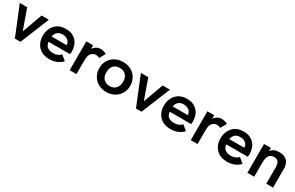

<svg xmlns="http://www.w3.org/2000/svg" viewBox="159 -1668 4372 2843"><g transform="rotate(30 2345.0 -246.0)"><path d="M313 0H217.5L16.5 -493H143L265 -150.5L389 -493H513.5Z M810.5 9.5Q724.5 9.5 666.5 -25Q608.5 -60.5 580 -120Q553 -177.5 553 -244Q553 -309.5 579 -368Q606 -428 663 -466.5Q720.5 -502.5 802 -502.5H806.5Q864.5 -502.5 908 -483.5Q953.5 -464 984 -430Q1014 -396 1029 -351Q1044 -305.5 1044 -254.5Q1044 -234.5 1041 -208.5H673.5Q675 -183 684.5 -162Q693.5 -141 711 -126.5Q728.5 -111.5 753 -103.5Q778 -95 811.5 -95Q894 -95 942 -148L1026.5 -78.5Q942 9.5 810.5 9.5ZM928.5 -298.5V-304.5Q928.5 -323 920.5 -341.5Q911.5 -360.5 894.5 -375.5Q877.5 -390 854 -398.5Q831.5 -406.5 804.5 -406.5H800.5Q742 -406.5 710.5 -375Q679 -343.5 672 -298.5Z M1270 0H1154V-493H1270.5V-430.5Q1290 -462.5 1322.5 -482.5Q1355 -502.5 1397.5 -502.5Q1448 -502.5 1497 -475.5L1441.5 -375Q1413 -391.5 1379 -391.5Q1347.5 -391.5 1319.8 -372.2Q1292 -353 1278 -309Q1270 -281 1270 -215.5Z M1786.5 9.5H1778.5Q1721.5 9.5 1674 -10Q1625 -30 1590.5 -65Q1556 -100 1537 -147Q1518.5 -192 1518.5 -243V-251Q1518.5 -307 1539 -353Q1559.5 -400 1595.5 -433.5Q1631.5 -467 1680 -485Q1726 -502.5 1778.5 -502.5H1786.5Q1843.5 -502.5 1891 -483Q1940 -463 1974.5 -428.5Q2009 -393.5 2028 -347Q2046.5 -302 2046.5 -251V-243Q2046.5 -187.5 2026.5 -142.5Q2005.5 -95 1969.5 -61Q1933.5 -27.5 1885 -8.5Q1838.5 9.5 1786.5 9.5ZM1782.5 -92Q1847 -92 1888 -134Q1925.5 -178.5 1925.5 -247Q1925.5 -320.5 1886.8 -360.8Q1848 -401 1782.5 -401Q1715.5 -401 1677.5 -360.2Q1639.5 -319.5 1639.5 -247Q1639.5 -195.5 1657.8 -161.2Q1676 -127 1708.2 -109.5Q1740.5 -92 1782.5 -92Z M2383.5 0H2288L2087 -493H2213.5L2335.5 -150.5L2459.5 -493H2584Z M2881 9.5Q2795 9.5 2737 -25Q2679 -60.5 2650.5 -120Q2623.5 -177.5 2623.5 -244Q2623.5 -309.5 2649.5 -368Q2676.5 -428 2733.5 -466.5Q2791 -502.5 2872.5 -502.5H2877Q2935 -502.5 2978.5 -483.5Q3024 -464 3054.5 -430Q3084.5 -396 3099.5 -351Q3114.5 -305.5 3114.5 -254.5Q3114.5 -234.5 3111.5 -208.5H2744Q2745.5 -183 2755 -162Q2764 -141 2781.5 -126.5Q2799 -111.5 2823.5 -103.5Q2848.5 -95 2882 -95Q2964.5 -95 3012.5 -148L3097 -78.5Q3012.5 9.5 2881 9.5ZM2999 -298.5V-304.5Q2999 -323 2991 -341.5Q2982 -360.5 2965 -375.5Q2948 -390 2924.5 -398.5Q2902 -406.5 2875 -406.5H2871Q2812.5 -406.5 2781 -375Q2749.5 -343.5 2742.5 -298.5Z M3340.5 0H3224.5V-493H3341V-430.5Q3360.5 -462.5 3393 -482.5Q3425.5 -502.5 3468 -502.5Q3518.5 -502.5 3567.5 -475.5L3512 -375Q3483.5 -391.5 3449.5 -391.5Q3418 -391.5 3390.2 -372.2Q3362.5 -353 3348.5 -309Q3340.5 -281 3340.5 -215.5Z M3849 9.5Q3763 9.5 3705 -25Q3647 -60.5 3618.5 -120Q3591.5 -177.5 3591.5 -244Q3591.5 -309.5 3617.5 -368Q3644.5 -428 3701.5 -466.5Q3759 -502.5 3840.5 -502.5H3845Q3903 -502.5 3946.5 -483.5Q3992 -464 4022.5 -430Q4052.5 -396 4067.5 -351Q4082.5 -305.5 4082.5 -254.5Q4082.5 -234.5 4079.5 -208.5H3712Q3713.5 -183 3723 -162Q3732 -141 3749.5 -126.5Q3767 -111.5 3791.5 -103.5Q3816.5 -95 3850 -95Q3932.5 -95 3980.5 -148L4065 -78.5Q3980.5 9.5 3849 9.5ZM3967 -298.5V-304.5Q3967 -323 3959 -341.5Q3950 -360.5 3933 -375.5Q3916 -390 3892.5 -398.5Q3870 -406.5 3843 -406.5H3839Q3780.5 -406.5 3749 -375Q3717.5 -343.5 3710.5 -298.5Z M4631.5 0H4515.5V-277.5Q4515.5 -342 4491.8 -372Q4468 -402 4420 -402Q4361.5 -402 4335 -360.2Q4308.5 -318.5 4308.5 -238.5V0H4192.5V-493H4308.5V-439Q4356 -502.5 4451.5 -502.5Q4505.5 -502.5 4546 -482.5Q4586.5 -462.5 4609 -422Q4631.5 -381.5 4631.5 -320Z"/></g></svg>

Font: Acari Sans Neue
Style: Bold
Weight: 700
Designer: Alfredo Marco Pradil (font), Cristiano Sobral (main changes)
Foundry: Hanken Design Co. (font), Cristiano Sobral (main changes)
Version: Version 2.459;March 19, 2022;FontCreator 14.0.0.2808 64-bit;